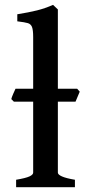

<svg xmlns="http://www.w3.org/2000/svg" viewBox="-20 -777 378 797"><path d="M220.2 -355V-60.5Q220.2 -52.2 237.1 -44.7Q253.9 -37.1 291 -30.8V0H46.9V-30.8Q86.9 -37.6 102.3 -44.7Q117.7 -51.8 117.7 -60.5V-355H37.6L26.9 -365.7Q28.8 -373.5 34.7 -387.2Q40.5 -400.9 44.4 -408.7H117.7V-623Q117.7 -652.8 112.8 -665Q107.9 -677.2 95.9 -680.9Q84 -684.6 51.8 -688.5V-717.8Q100.6 -725.6 133.8 -733.9Q167 -742.2 200.2 -756.8L220.2 -737.8V-408.7H300.3L311 -396.5L293.5 -355Z"/></svg>

Font: David Libre Medium
Style: Regular
Weight: 500
Version: Version 1.000